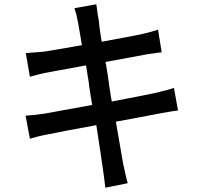

<svg xmlns="http://www.w3.org/2000/svg" viewBox="-20 -820 940 893"><path d="M574 32C565 2 559 -33 552 -62C547 -89 535 -164 519 -254C602 -269 674 -283 721 -292C755 -298 787 -304 808 -306L789 -411C768 -404 738 -396 704 -388C661 -379 587 -364 500 -348C498 -357 497 -365 495 -373L494 -383C492 -398 489 -413 487 -427L486 -437C481 -470 477 -502 471 -532C552 -546 621 -560 661 -567C686 -571 716 -575 732 -577L715 -682C697 -676 670 -668 642 -662C607 -654 535 -641 453 -626C444 -678 440 -716 439 -728C434 -750 431 -781 428 -800L326 -782C334 -760 339 -737 344 -710C347 -696 352 -660 361 -610C279 -596 211 -583 178 -579C159 -578 141 -576 124 -575L114 -574C110 -574 105 -573 100 -573L119 -463C148 -471 169 -477 196 -482C228 -488 297 -501 380 -516C383 -500 386 -482 388 -465L390 -455C391 -449 392 -442 393 -436L394 -426L395 -416C396 -414 396 -413 396 -411L398 -401C398 -399 398 -398 398 -396L400 -386C401 -381 401 -376 402 -371L404 -362C405 -352 407 -342 409 -332C311 -315 228 -298 183 -291C158 -287 121 -283 99 -282L119 -175C139 -181 165 -188 202 -195C245 -204 330 -220 428 -238C443 -145 453 -70 457 -45C462 -15 465 17 470 53L574 32Z"/></svg>

Font: Glow Sans SC Condensed Medium
Style: Regular
Weight: 600
Width: 3
Designer: Ryoko NISHIZUKA (kana, bopomofo & ideographs); Paul D. Hunt (Latin, Greek & Cyrillic); Sandoll Communications, Soo-young
Version: Version 0.93